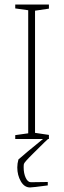

<svg xmlns="http://www.w3.org/2000/svg" viewBox="-20 -611 282 844"><path d="M134 -564V-27L195 -18V0H191L174 16Q163 27 124.5 65Q86 103 85 110Q84 115 84 125Q84 151 93 170.5Q102 190 116 190L190 189V204Q123 213 112 213Q87 213 71.5 186Q56 159 56 125Q56 108 61 90Q90 64 169 0H47V-17L104 -25V-566L47 -574V-591H195V-573Z"/></svg>

Font: Grenze Thin
Style: Regular
Weight: 250
Designer: Renata Polastri
Foundry: Omnibus-Type
Version: Version 1.002; ttfautohint (v1.8)